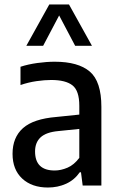

<svg xmlns="http://www.w3.org/2000/svg" viewBox="-20 -828 532 857"><path d="M194 9Q122 9 79 -31Q36 -71 36 -141.5Q36 -214.5 82.5 -256Q129 -297.5 232 -306L334 -316.5V-356Q334 -423 303.5 -447Q273 -471 208.5 -471Q179 -471 142.8 -465.8Q106.5 -460.5 71.5 -448.5V-530Q105 -541 146.5 -546.8Q188 -552.5 224.5 -552.5Q329 -552.5 380.8 -508.5Q432.5 -464.5 432.5 -351V0H349L341.5 -59H336Q312 -24.5 275 -7.8Q238 9 194 9ZM136.5 -152Q136.5 -67 224 -67Q252 -67 281.2 -79.5Q310.5 -92 334 -123.5V-252.5L240.5 -243Q186 -238 161.2 -215Q136.5 -192 136.5 -152ZM97.5 -623.5 200 -808H288L390.5 -623.5H315.5L244 -759L172.5 -623.5Z"/></svg>

Font: Encode Sans SmCnd Md
Style: Regular
Weight: 500
Width: 4
Designer: Multiple Designers
Foundry: Impallari Type
Version: Version 3.002; ttfautohint (v1.8.3) -l 8 -r 50 -G 200 -x 14 